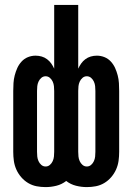

<svg xmlns="http://www.w3.org/2000/svg" viewBox="-20 -755 540 783"><path d="M166 8Q147 8 129 4.5Q111 1 95 -8.5Q79 -18 66.5 -32.5Q54 -47 46.5 -64Q39 -81 36.5 -99Q34 -117 34 -136V-384Q34 -400 35 -416Q36 -432 40 -447.5Q44 -463 50.5 -477.5Q57 -492 68 -504Q79 -516 94 -522Q109 -528 125 -528Q138 -528 150 -524.5Q162 -521 172 -513.5Q182 -506 189 -496Q196 -486 201 -475V-735H299V-475Q304 -486 311 -496Q318 -506 328 -513.5Q338 -521 350 -524.5Q362 -528 375 -528Q391 -528 406 -522Q421 -516 432 -504Q443 -492 449.5 -477.5Q456 -463 460 -447.5Q464 -432 465 -416Q466 -400 466 -384V-136Q466 -117 463.5 -99Q461 -81 453.5 -64Q446 -47 433.5 -32.5Q421 -18 405 -8.5Q389 1 371 4.5Q353 8 334 8Q312 8 290 2.5Q268 -3 250 -17Q232 -3 210 2.5Q188 8 166 8ZM334 -76Q344 -76 351.5 -82.5Q359 -89 363 -98Q367 -107 368 -116.5Q369 -126 369 -136V-384Q369 -394 368 -403.5Q367 -413 363 -422Q359 -431 351.5 -437.5Q344 -444 334 -444Q324 -444 316.5 -437.5Q309 -431 305 -422Q301 -413 300 -403.5Q299 -394 299 -384V-136Q299 -126 300 -116.5Q301 -107 305 -98Q309 -89 316.5 -82.5Q324 -76 334 -76ZM166 -76Q176 -76 183.5 -82.5Q191 -89 195 -98Q199 -107 200 -116.5Q201 -126 201 -136V-384Q201 -394 200 -403.5Q199 -413 195 -422Q191 -431 183.5 -437.5Q176 -444 166 -444Q156 -444 148.5 -437.5Q141 -431 137 -422Q133 -413 132 -403.5Q131 -394 131 -384V-136Q131 -126 132 -116.5Q133 -107 137 -98Q141 -89 148.5 -82.5Q156 -76 166 -76Z"/></svg>

Font: Moesevka
Style: Bold
Weight: 700
Monospace: yes
Designer: Belleve Invis
Foundry: Belleve Invis
Version: Version 32.5.0; ttfautohint (v1.8.4)